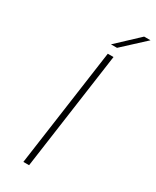

<svg xmlns="http://www.w3.org/2000/svg" viewBox="-221 -929 802 989"><g transform="rotate(30 180.5 -435.0)"><path d="M205 -700H239L141 0H107ZM195 -750 323 -870H361L231 -750Z"/></g></svg>

Font: Fivo Sans Thin
Style: Regular
Weight: 250
Foundry: Alexander Slobzheninov
Version: 1.0